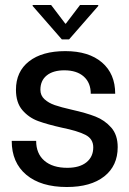

<svg xmlns="http://www.w3.org/2000/svg" viewBox="-20 -737 518 770"><path d="M442 -361H344Q344 -405 316 -430Q288 -455 238 -455Q193 -455 167.5 -434.5Q142 -414 142 -377Q142 -354 158.5 -339Q175 -324 199.5 -315.5Q224 -307 268 -297Q326 -284 363 -269.5Q400 -255 426 -225.5Q452 -196 452 -147Q452 -72 398 -29.5Q344 13 248 13Q144 13 85.5 -36Q27 -85 27 -172H125Q125 -121 158 -92.5Q191 -64 250 -64Q299 -64 326.5 -86Q354 -108 354 -146Q354 -180 323 -196Q292 -212 228 -225Q170 -238 133 -251.5Q96 -265 70 -295Q44 -325 44 -377Q44 -450 96.5 -491Q149 -532 242 -532Q336 -532 389 -486.5Q442 -441 442 -361ZM374 -713 257 -579H228L111 -713V-717H185L242 -642H244L301 -717H374Z"/></svg>

Font: Non Bureau
Style: Regular
Weight: 400
Designer: Jona Saucedo
Foundry: Non Foundry
Version: Version 1.000; ttfautohint (v1.8.4)